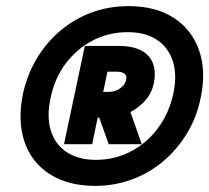

<svg xmlns="http://www.w3.org/2000/svg" viewBox="-20 -834 683 627"><path d="M290 -227Q203 -227 143 -265Q83 -303 60 -371Q37 -439 55 -528Q69 -591 100.5 -643.5Q132 -696 178 -734.5Q224 -773 280 -793.5Q336 -814 400 -814Q488 -814 547 -776Q606 -738 630 -670Q654 -602 635 -513Q622 -450 590 -397.5Q558 -345 512 -306.5Q466 -268 409.5 -247.5Q353 -227 290 -227ZM293 -312Q354 -312 406.5 -339Q459 -366 495.5 -415Q532 -464 546 -528Q559 -589 544.5 -634Q530 -679 492.5 -704Q455 -729 397 -729Q336 -729 283.5 -702Q231 -675 194.5 -626.5Q158 -578 145 -513Q132 -453 146 -407.5Q160 -362 198 -337Q236 -312 293 -312ZM335 -363 304 -450H299L281 -363H189L257 -684H368Q435 -684 464.5 -651.5Q494 -619 482 -560Q472 -514 428 -482Q417 -474 406 -468L443 -363ZM317 -534H336Q357 -534 373 -546Q389 -558 392 -574Q395 -586 387 -593Q379 -600 358 -600H331Z"/></svg>

Font: Victor Mono Thin SemiBold
Style: Italic
Weight: 600
Italic angle: -12°
Monospace: yes
Version: Version 1.561;gftools[0.9.30]